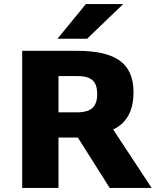

<svg xmlns="http://www.w3.org/2000/svg" viewBox="-20 -932 782 952"><path d="M90 0ZM366 -250H270V0H90V-680H362Q508 -680 575 -630.5Q642 -581 642 -475Q642 -337 541 -290L732 0H524ZM270 -375H362Q415 -375 438.5 -397Q462 -419 462 -465Q462 -513 439 -534Q416 -555 362 -555H270ZM406 -912H591L412 -740H265Z"/></svg>

Font: Martel Sans Black
Style: Regular
Weight: 900
Designer: Dan Reynolds and Mathieu Réguer
Foundry: Dan Reynolds and Mathieu Réguer
Version: Version 1.002; ttfautohint (v1.1) -l 5 -r 5 -G 72 -x 0 -D la